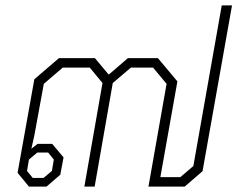

<svg xmlns="http://www.w3.org/2000/svg" viewBox="-20 -690 884 710"><path d="M45 -51 107 -397 198 -475H331L382 -414L453 -475H564L636 -389L573 -35H647L695 -76L800 -670H838L729 -57L663 0H529L596 -380L546 -440H464L397 -383L330 0H292L359 -383L312 -440H212L142 -380L107 -189L96 -140L119 -158H173L215 -108L203 -44L152 0H87ZM141 -32 172 -58 179 -100 158 -126H118L87 -100L80 -58L101 -32Z"/></svg>

Font: Chakra Petch ExtraLight
Style: Italic
Weight: 275
Italic angle: -10°
Designer: Katatrad Aksorn Co.,Ltd.
Foundry: Cadson Demak Co.,Ltd.
Version: Version 1.000; ttfautohint (v1.6)